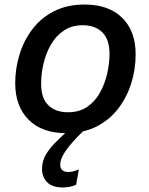

<svg xmlns="http://www.w3.org/2000/svg" viewBox="-20 -577 655 845"><path d="M47 -211Q47 -276 66 -337.5Q85 -399 123 -449Q161 -499 218.5 -528Q276 -557 352 -557Q459 -557 518 -498.5Q577 -440 577 -338Q577 -273 558 -211.5Q539 -150 501 -100Q463 -50 405.5 -20.5Q348 9 271 9Q165 9 106 -50Q47 -109 47 -211ZM161 -209Q161 -145 192.5 -114Q224 -83 279 -83Q329 -83 363.5 -106.5Q398 -130 419.5 -168.5Q441 -207 451.5 -252Q462 -297 462 -340Q462 -403 430.5 -434.5Q399 -466 344 -466Q296 -466 261 -442.5Q226 -419 204 -380.5Q182 -342 171.5 -297Q161 -252 161 -209ZM315 236Q302 242 287.5 245Q273 248 256 248Q210 248 187.5 225Q165 202 165 167Q165 131 183 101.5Q201 72 227.5 46.5Q254 21 278 -2L346 0Q295 50 270 85.5Q245 121 245 149Q245 162 253.5 171Q262 180 281 180Q302 180 325 169H327Z"/></svg>

Font: Kufam Medium
Style: Italic
Weight: 500
Italic angle: -11°
Designer: Artur Schmal
Foundry: Original Type
Version: Version 1.301; ttfautohint (v1.8.3)